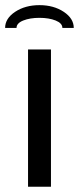

<svg xmlns="http://www.w3.org/2000/svg" viewBox="-20 -712 302 732"><path d="M86.9 0V-523.4H174.3V0ZM130.4 -692.4Q184.6 -692.4 222.9 -667Q261.2 -641.6 261.2 -605.5H217.8Q217.8 -623.5 192.1 -633.8Q166.5 -644 130.4 -644Q94.2 -644 68.6 -633.8Q43 -623.5 43 -605.5H-0.5Q-0.5 -641.6 37.8 -667Q76.2 -692.4 130.4 -692.4Z"/></svg>

Font: Qaz
Style: Regular
Weight: 400
Designer: GGBotNet
Foundry: f0n7
Version: 0.70